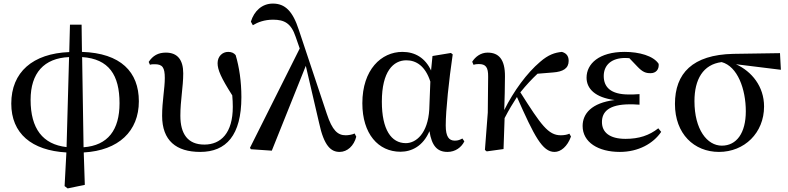

<svg xmlns="http://www.w3.org/2000/svg" viewBox="-20 -833 4406 1073"><path d="M352 -11C219 -26 151 -114 151 -275C151 -425 226 -508 366 -514ZM341 207 358 220 454 200 448 19C643 8 756 -100 756 -267C756 -431 655 -536 438 -543L436 -695H371L367 -542C163 -534 43 -430 43 -254C43 -87 157 8 351 19ZM439 -514C589 -504 648 -413 648 -256C648 -107 583 -20 447 -10Z M1099 16C1244 16 1329 -77 1329 -290C1329 -378 1317 -458 1297 -525C1287 -537 1274 -543 1255 -543C1223 -543 1196 -518 1196 -480C1196 -443 1215 -399 1278 -300C1280 -278 1281 -256 1281 -236C1281 -90 1215 -25 1122 -25C1029 -25 988 -85 988 -186C988 -273 1004 -347 1004 -423C1004 -496 974 -539 907 -539C864 -539 834 -522 811 -487L818 -471C826 -474 835 -474 845 -474C888 -474 901 -456 901 -397C901 -338 886 -267 886 -186C886 -47 965 16 1099 16Z M1878 16C1921 16 1958 -18 1971 -69L1962 -87C1947 -80 1926 -77 1912 -77C1868 -77 1837 -103 1806 -198L1650 -666C1616 -771 1573 -813 1505 -813C1444 -813 1400 -771 1382 -712L1393 -692C1421 -709 1458 -723 1506 -723C1569 -723 1607 -703 1632 -628L1655 -562L1377 -7L1382 1L1499 9L1689 -465L1763 -147C1791 -15 1831 16 1878 16Z M2218 15C2280 15 2344 -16 2380 -100C2393 -17 2424 16 2481 16C2525 16 2559 -10 2575 -43L2564 -59C2551 -52 2540 -47 2522 -47C2489 -47 2471 -69 2471 -132C2471 -218 2489 -385 2510 -529L2500 -537L2397 -520L2389 -439C2357 -508 2301 -543 2229 -543C2111 -543 2005 -444 2005 -256C2005 -85 2094 15 2218 15ZM2385 -377 2379 -221C2371 -87 2305 -33 2248 -33C2167 -33 2114 -108 2114 -265C2114 -434 2178 -496 2251 -496C2306 -496 2357 -464 2385 -377Z M3079 16C3114 16 3151 -14 3171 -70L3162 -86C3152 -81 3135 -77 3114 -77C3044 -77 3004 -134 2888 -317C2921 -358 2953 -392 2984 -421L3070 -428C3127 -432 3158 -451 3158 -493C3158 -524 3141 -537 3120 -543C3081 -539 3045 -528 2998 -487C2925 -425 2851 -325 2798 -218C2800 -282 2802 -345 2802 -405C2803 -503 2766 -539 2705 -539C2666 -539 2636 -515 2619 -488L2626 -471C2635 -474 2645 -475 2656 -475C2694 -475 2709 -458 2708 -403L2706 -204L2690 5L2700 13L2794 0L2800 -173C2826 -223 2844 -252 2869 -291C2966 -72 3011 16 3079 16Z M3444 16C3548 16 3631 -31 3675 -96L3659 -116C3608 -76 3551 -57 3476 -57C3386 -57 3344 -94 3344 -151C3344 -207 3381 -250 3501 -250C3513 -250 3524 -250 3554 -248V-307C3529 -305 3512 -305 3494 -305C3392 -305 3354 -347 3354 -408C3354 -470 3398 -509 3474 -509L3497 -508L3541 -462C3572 -429 3590 -424 3616 -424C3645 -424 3664 -444 3661 -476C3632 -521 3552 -543 3471 -543C3327 -543 3258 -476 3258 -399C3258 -338 3305 -288 3415 -274C3285 -258 3236 -197 3236 -129C3236 -38 3323 16 3444 16Z M3998 16C4140 16 4250 -90 4250 -238C4250 -350 4181 -434 4093 -474L4344 -443L4339 -536L4078 -532C3850 -527 3752 -423 3752 -252C3752 -85 3859 16 3998 16ZM4013 -486C4102 -462 4148 -335 4148 -211C4148 -89 4096 -19 4014 -19C3932 -19 3861 -109 3861 -268C3861 -389 3909 -473 4013 -486Z"/></svg>

Font: Noto Serif SC SemiBold
Style: Regular
Weight: 600
Designer: Ryoko NISHIZUKA 西塚涼子 (kana & ideographs); Frank Grießhammer (Latin, Greek & Cyrillic); Wenlong ZHANG 张文龙 (bopomofo); San
Foundry: Adobe
Version: Version 2.001;hotconv 1.1.0;makeotfexe 2.6.0